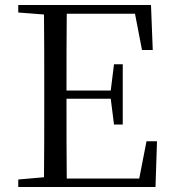

<svg xmlns="http://www.w3.org/2000/svg" viewBox="-20 -748 692 768"><path d="M548 -548H591L584 -728H53V-698L156 -690C157 -591 157 -491 157 -391V-337C157 -236 157 -137 156 -39L53 -30V0H602L608 -183H566L537 -34H247C246 -133 246 -235 246 -353H423L436 -250H471V-491H436L423 -386H246C246 -495 246 -596 247 -693H520Z"/></svg>

Font: Harano Aji Mincho TW
Style: Regular
Weight: 400
Foundry: Masamichi Hosoda
Version: HaranoAjiMinchoTW-Regular version 20230610;ttx 4.39.4